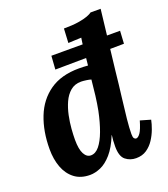

<svg xmlns="http://www.w3.org/2000/svg" viewBox="-140 -854 843 964"><g transform="rotate(-20 282.0 -372.0)"><path d="M564 -618 560 -550 192 -546 197 -618ZM176 11Q126 11 93 -14.5Q60 -40 44 -83Q28 -126 28 -180Q28 -275 57.5 -350Q87 -425 148.5 -468Q210 -511 305 -511Q312 -511 329 -510.5Q346 -510 353 -509Q358 -555 360.5 -582Q363 -609 365 -625Q367 -641 369 -652Q353 -651 331.5 -650.5Q310 -650 299 -649L303 -725Q350 -725 381 -730Q412 -735 430.5 -742Q449 -749 456 -755H510Q501 -675 491.5 -595Q482 -515 473 -435Q466 -367 458 -304Q450 -241 445 -191Q440 -141 440 -111Q440 -93 445 -87.5Q450 -82 455 -82Q466 -82 478 -99Q490 -116 503 -161L558 -145Q554 -124 544 -97Q534 -70 518 -45.5Q502 -21 478.5 -5Q455 11 422 11Q390 11 366 -8Q342 -27 342 -80Q342 -100 343 -111.5Q344 -123 346 -140H345Q321 -81 292 -48Q263 -15 233 -2Q203 11 176 11ZM213 -80Q238 -80 258.5 -105Q279 -130 295.5 -174.5Q312 -219 324 -277Q331 -313 336 -353.5Q341 -394 345 -437Q338 -440 320 -442.5Q302 -445 292 -445Q258 -445 235 -425.5Q212 -406 198 -375Q184 -344 176.5 -308Q169 -272 166.5 -238.5Q164 -205 164 -181Q164 -130 177.5 -105Q191 -80 213 -80Z"/></g></svg>

Font: Lora
Style: Italic
Weight: 400
Italic angle: -3°
Designer: Olga Karpushina, Alexei Vanyashin (Cyrillic)
Foundry: Cyreal
Version: Version 3.008